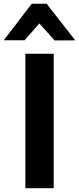

<svg xmlns="http://www.w3.org/2000/svg" viewBox="-60 -995 418 1015"><path d="M74 0V-710.9H223.9V0ZM186.3 -975.3 337.9 -781.7 229 -781.2 147.9 -871.1 69.8 -782.2H-40L107.7 -975.3Z"/></svg>

Font: RobotoFlex
Style: Regular
Weight: 400
Designer: Berlow after Robertson
Foundry: Google
Version: Version 2.136